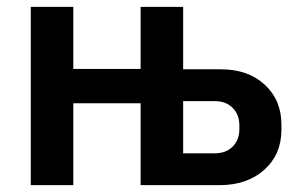

<svg xmlns="http://www.w3.org/2000/svg" viewBox="-20 -540 870 560"><path d="M69.8 0V-520H193.8V-338.9H390.1V-520H514.2V-337.9H624Q703.6 -337.9 752.2 -293Q800.8 -248 800.8 -176.8V-161.1Q800.8 -89.8 751 -44.9Q701.2 0 620.1 0H390.1V-238.8H193.8V0ZM514.2 -92.8H606Q639.2 -92.8 658.7 -112.5Q678.2 -132.3 678.2 -164.1V-173.8Q678.2 -205.6 658.7 -225.3Q639.2 -245.1 606 -245.1H514.2Z"/></svg>

Font: Fixel Text SemiBold
Style: Regular
Weight: 600
Width: 4
Designer: AlfaBravo + MacPaw
Foundry: Kyrylo Tkachov, Marchela Mozhyna, Serhii Makarenko, Maria Weinstein, Zakhar Kryvoshyya
Version: Version 1.211